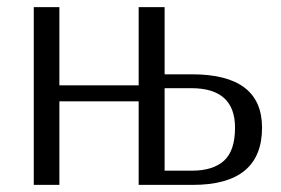

<svg xmlns="http://www.w3.org/2000/svg" viewBox="-20 -520 789 540"><path d="M518 -272H443V-40H520Q579 -40 610 -68Q641 -96 641 -161Q641 -272 518 -272ZM443 -500V-311H520Q717 -311 717 -161Q717 0 522 0H370V-235H147V0H75V-500H147V-280H370V-500Z"/></svg>

Font: Arsenal
Style: Regular
Weight: 400
Designer: Andrij Shevchenko
Foundry: Stairsfor.com
Version: Version 1.000